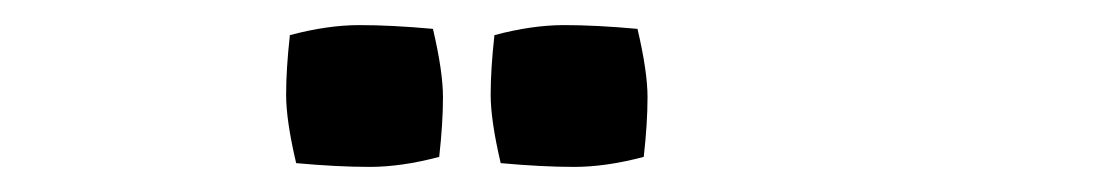

<svg xmlns="http://www.w3.org/2000/svg" viewBox="-20 -706 873 153"><path d="M325 -683Q333 -649 333 -628.5Q333 -608 330 -581Q300 -573 274.5 -573Q249 -573 216 -576Q208 -610 208 -630.5Q208 -651 211 -678Q241 -686 266.5 -686Q292 -686 325 -683ZM488 -683Q496 -649 496 -628.5Q496 -608 493 -581Q463 -573 437.5 -573Q412 -573 379 -576Q371 -610 371 -630.5Q371 -651 374 -678Q404 -686 429.5 -686Q455 -686 488 -683Z"/></svg>

Font: Inika
Style: Bold
Weight: 700
Version: Version 1.001